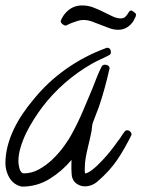

<svg xmlns="http://www.w3.org/2000/svg" viewBox="-20 -650 522 709"><path d="M465.8 -152.3Q440.4 -100.6 413.1 -60.1Q385.7 -19.5 341.8 18.6Q320.3 38.1 293 38.1Q278.3 38.1 265.1 29.8Q252 21.5 247.1 6.8Q245.1 2 244.6 -6.8Q244.1 -15.6 243.7 -25.4Q243.2 -35.2 243.7 -44.4Q244.1 -53.7 244.1 -59.6Q210 -18.6 163.6 10.3Q117.2 39.1 61.5 39.1Q58.6 39.1 53.2 37.1Q47.9 35.2 44.9 34.2Q22.5 23.4 11.2 0Q0 -23.4 0 -46.9Q0 -79.1 8.3 -110.8Q16.6 -142.6 30.8 -172.4Q44.9 -202.1 63.5 -229.5Q82 -256.8 102.5 -281.2Q155.3 -346.7 223.6 -395Q292 -443.4 372.1 -472.7Q373 -473.6 376 -473.6Q382.8 -473.6 386.2 -468.8Q389.6 -463.9 389.6 -458Q389.6 -449.2 382.8 -446.3Q366.2 -437.5 350.1 -430.2Q334 -422.9 318.4 -414.1Q210 -351.6 135.7 -253.9Q121.1 -234.4 105.5 -210Q89.8 -185.5 77.1 -159.7Q64.5 -133.8 56.2 -106.4Q47.9 -79.1 47.9 -53.7Q47.9 -49.8 48.8 -42.5Q49.8 -35.2 51.8 -27.8Q53.7 -20.5 58.1 -15.1Q62.5 -9.8 68.4 -9.8Q96.7 -9.8 123.5 -24.4Q150.4 -39.1 173.8 -61.5Q197.3 -84 215.8 -109.4Q234.4 -134.8 246.1 -157.2Q268.6 -198.2 286.1 -239.7Q303.7 -281.2 321.3 -323.2Q328.1 -340.8 337.4 -364.3Q346.7 -387.7 355.5 -404.3Q359.4 -411.1 368.2 -411.1Q375 -411.1 379.9 -407.2Q384.8 -403.3 384.8 -396.5L383.8 -394.5Q376 -359.4 366.2 -323.7Q356.4 -288.1 344.7 -253.9Q339.8 -240.2 333 -223.6Q326.2 -207 322.3 -195.3Q320.3 -188.5 319.8 -181.6Q319.3 -174.8 318.4 -168Q315.4 -152.3 312 -137.2Q308.6 -122.1 304.7 -106.4Q299.8 -86.9 296.4 -66.9Q293 -46.9 293 -26.4Q293 -21.5 293 -17.6Q293 -13.7 293.9 -9.8Q300.8 -9.8 310.1 -15.6Q319.3 -21.5 329.1 -29.8Q338.9 -38.1 347.2 -46.9Q355.5 -55.7 360.4 -60.5Q389.6 -91.8 416 -129.9Q422.9 -137.7 428.2 -147Q433.6 -156.2 440.4 -164.1Q443.4 -168.9 449.2 -168.9Q456.1 -168.9 460.9 -164.1Q465.8 -159.2 465.8 -152.3ZM482.4 -597.7Q482.4 -595.7 481.4 -590.8Q480.5 -585.9 478.5 -584Q470.7 -564.5 454.1 -552.2Q437.5 -540 417 -540Q400.4 -540 384.3 -545.9Q368.2 -551.8 352.1 -558.1Q335.9 -564.5 320.3 -570.3Q304.7 -576.2 288.1 -576.2Q277.3 -576.2 266.6 -572.8Q255.9 -569.3 246.6 -565.9Q237.3 -562.5 231 -559.1Q224.6 -555.7 222.7 -555.7Q216.8 -555.7 210.4 -561Q204.1 -566.4 204.1 -572.3Q204.1 -573.2 206.1 -577.6Q208 -582 209 -583Q217.8 -600.6 233.9 -613.3Q250 -626 269.5 -628.9Q274.4 -629.9 284.2 -629.9Q304.7 -629.9 324.2 -622.6Q343.8 -615.2 361.8 -606Q379.9 -596.7 396 -589.4Q412.1 -582 425.8 -582Q435.5 -582 440.9 -586.4Q446.3 -590.8 450.2 -596.7Q454.1 -602.5 457 -606.9Q460 -611.3 464.8 -611.3Q466.8 -611.3 474.6 -605.5Q482.4 -599.6 482.4 -597.7Z"/></svg>

Font: Calligraffitti
Style: Regular
Weight: 400
Designer: Dathan Boardman
Foundry: Open Window
Version: Version 1.002